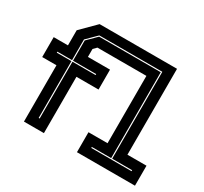

<svg xmlns="http://www.w3.org/2000/svg" viewBox="-151 -964 1251 1178"><g transform="rotate(30 474.0 -375.0)"><path d="M138.5 0V-399H37.5V-540H138.5V-647L241.5 -750H790V-141.5H925V0H514V-141.5H649V-618.5H302L280 -596V-540H436.5V-399H280V0ZM205.5 -64.5H212.5V-467H376.5V-474H212.5V-617.5L277.5 -682H714V-73.5H577V-66.5H862.5V-73.5H721V-689H274.5L205.5 -620.5V-474H101.5V-467H205.5Z"/></g></svg>

Font: Tourney ExtraBold
Style: Regular
Weight: 800
Designer: Tyler Finck
Foundry: Etcetera Type Co
Version: Version 1.015